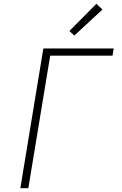

<svg xmlns="http://www.w3.org/2000/svg" viewBox="-20 -990 640 1010"><path d="M87 0 208 -735H578L572 -697H244L129 0ZM371 -803 345 -827 487 -970 519 -940Z"/></svg>

Font: Iosevka XLt Ex Obl
Style: Regular
Weight: 200
Width: 7
Italic angle: -9°
Monospace: yes
Designer: Belleve Invis
Foundry: Belleve Invis
Version: Version 32.5.0; ttfautohint (v1.8.4)